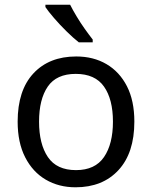

<svg xmlns="http://www.w3.org/2000/svg" viewBox="-20 -786 645 816"><path d="M551 -269Q551 -136 483.5 -63Q416 10 301 10Q230 10 174.5 -22.5Q119 -55 87 -117.5Q55 -180 55 -269Q55 -402 122 -474Q189 -546 304 -546Q377 -546 432.5 -513.5Q488 -481 519.5 -419.5Q551 -358 551 -269ZM146 -269Q146 -174 183.5 -118.5Q221 -63 303 -63Q384 -63 422 -118.5Q460 -174 460 -269Q460 -364 422 -418Q384 -472 302 -472Q220 -472 183 -418Q146 -364 146 -269ZM278 -766Q289 -744 305.5 -716.5Q322 -689 340.5 -663Q359 -637 374 -618V-606H315Q292 -624 263 -652.5Q234 -681 209.5 -709.5Q185 -738 173 -756V-766Z"/></svg>

Font: Noto Sans Lydian
Style: Regular
Weight: 400
Designer: Monotype Design Team
Foundry: Monotype Imaging Inc.
Version: Version 2.002; ttfautohint (v1.8.4.7-5d5b)